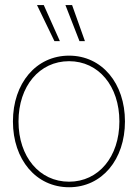

<svg xmlns="http://www.w3.org/2000/svg" viewBox="-20 -748 557 775"><path d="M258.8 7.8C391.6 7.8 484.4 -104 484.4 -257.8C484.4 -411.6 391.6 -523.4 258.8 -523.4C125.5 -523.4 32.2 -411.6 32.2 -257.8C32.2 -104 125.5 7.8 258.8 7.8ZM258.8 -14.6C139.2 -14.6 54.7 -115.2 54.7 -257.8C54.7 -400.4 139.2 -501 258.8 -501C377.9 -501 461.9 -400.4 461.9 -257.8C461.9 -115.2 377.9 -14.6 258.8 -14.6ZM300.8 -582H322.8L271 -727.5H244.1ZM199.7 -582H221.7L156.7 -727.5H129.4Z"/></svg>

Font: Raveo Display Display Thin
Style: Regular
Weight: 100
Designer: Jakub Foglar, Rasmus Andersson (Inter)
Foundry: Jakubfoglar.com
Version: Version 1.100;Glyphs 3.2.3 (3260)